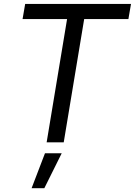

<svg xmlns="http://www.w3.org/2000/svg" viewBox="-20 -748 708 1009"><path d="M98.6 -647.9 112.3 -727.5H668.5L654.8 -647.9H422.4L314.9 0H225.1L332.5 -647.9ZM146 241.2 216.3 57.6H304.2L212.9 241.2Z"/></svg>

Font: Inter 24pt
Style: Italic
Weight: 400
Italic angle: -9.3988°
Designer: Rasmus Andersson
Foundry: rsms
Version: Version 4.001;git-66647c0bb